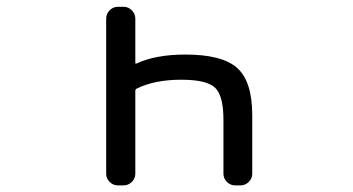

<svg xmlns="http://www.w3.org/2000/svg" viewBox="-20 -567 1040 566"><path d="M378.9 -54.7Q378.9 -41 368.7 -30.8Q358.4 -20.5 344.7 -20.5H327.1Q313.5 -20.5 303.2 -30.8Q293 -41 293 -54.7V-511.7Q293 -526.4 303.2 -536.6Q313.5 -546.9 327.1 -546.9H344.7Q358.4 -546.9 368.7 -536.6Q378.9 -526.4 378.9 -511.7V-382.8Q378.9 -377.9 382.8 -379.9Q439.5 -406.2 526.4 -406.2Q635.7 -406.2 679.7 -366.2Q723.6 -326.2 723.6 -227.5V-54.7Q723.6 -41 713.4 -30.8Q703.1 -20.5 688.5 -20.5H672.9Q659.2 -20.5 648.9 -30.8Q638.7 -41 638.7 -54.7V-213.9Q638.7 -285.2 613.8 -308.6Q588.9 -332 514.6 -332Q435.5 -332 382.8 -305.7Q378.9 -303.7 378.9 -298.8Z"/></svg>

Font: Rounded-L Mgen+ 2m regular
Style: Regular
Weight: 400
Designer: [Source Han Sans]
Ryoko NISHIZUKA  (kana & ideographs); Paul D. Hunt (Latin, Greek & Cyrillic); Wenlong ZHANG  (bopomofo
Version: Version 1.059.20150602